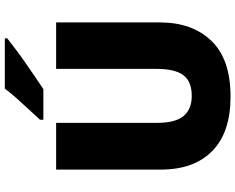

<svg xmlns="http://www.w3.org/2000/svg" viewBox="-110 -857 977 797"><g transform="rotate(-90 378.5 -458.5)"><path d="M684 -284Q684 -149 607.5 -69.5Q531 10 376 10Q228 10 150.5 -65.5Q73 -141 73 -280V-714H267V-295Q267 -219 295.5 -185Q324 -151 379 -151Q438 -151 464.5 -185.5Q491 -220 491 -296V-714H684ZM618 -917Q600 -903 573 -882.5Q546 -862 515 -840.5Q484 -819 455.5 -799.5Q427 -780 407 -767H280V-781Q297 -800 321 -825.5Q345 -851 369 -878Q393 -905 409 -927H618Z"/></g></svg>

Font: Noto Sans Georgian Black
Style: Regular
Weight: 900
Designer: Monotype Design Team, Akaki Razmadze
Foundry: Google LLC
Version: Version 2.005; ttfautohint (v1.8.4.7-5d5b)